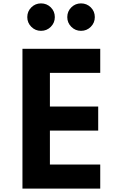

<svg xmlns="http://www.w3.org/2000/svg" viewBox="-20 -1113 697 1133"><path d="M112.5 0V-825H571.5V-683H274.5V-484.5H559.5V-342.5H274.5V-142H571.5V0ZM458 -931Q424.5 -931 400.8 -954.8Q377 -978.5 377 -1012Q377 -1046 400.8 -1069.5Q424.5 -1093 458 -1093Q492 -1093 515.8 -1069.5Q539.5 -1046 539.5 -1012Q539.5 -978.5 515.8 -954.8Q492 -931 458 -931ZM222 -931Q188.5 -931 164.8 -954.8Q141 -978.5 141 -1012Q141 -1046 164.8 -1069.5Q188.5 -1093 222 -1093Q256 -1093 279.8 -1069.5Q303.5 -1046 303.5 -1012Q303.5 -978.5 279.8 -954.8Q256 -931 222 -931Z"/></svg>

Font: Spartan Thin
Style: Bold
Weight: 700
Version: Version 1.004